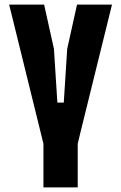

<svg xmlns="http://www.w3.org/2000/svg" viewBox="-20 -820 530 840"><path d="M170 0V-191L159 -236L20 -800H173L216 -606L231 -371H259L274 -606L317 -800H470L331 -237L320 -191V0Z"/></svg>

Font: Big Shoulders Display Black
Style: Regular
Weight: 900
Designer: Patric King
Foundry: XO Type Co
Version: Version 1.000; ttfautohint (v1.8.2)